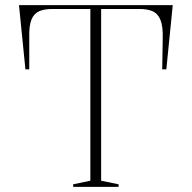

<svg xmlns="http://www.w3.org/2000/svg" viewBox="-20 -728 747 748"><path d="M265 0V-10L332 -24V-693H183Q152 -693 132 -684Q112 -675 102.5 -651.5Q93 -628 94 -585V-458H79L54 -708H653L628 -458H612L614 -580Q615 -625 605.5 -649.5Q596 -674 576 -683.5Q556 -693 524 -693H374V-24L442 -10V0Z"/></svg>

Font: Kalnia ExtraLight
Style: Regular
Weight: 250
Designer: Frida Medrano
Foundry: Frida Medrano
Version: Version 1.105